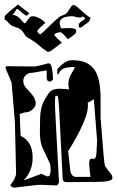

<svg xmlns="http://www.w3.org/2000/svg" viewBox="-36 -845 533 876"><path d="M45 -825Q46 -825 63 -811L87 -793Q90 -791 94 -787.5Q98 -784 98 -782L92 -779L87 -774Q84 -771 69 -783.5Q54 -796 45 -803Q44 -804 41 -804Q40 -805 34 -794Q28 -783 20 -778Q39 -775 49.5 -765.5Q60 -756 66.5 -747.5Q73 -739 78 -739Q80 -739 84.5 -745.5Q89 -752 94 -759Q99 -766 100 -767Q105 -771 115 -771Q141 -769 170 -743V-741Q171 -741 162 -733Q153 -725 144 -716Q135 -707 134 -703Q134 -697 147 -688Q154 -692 164.5 -702Q175 -712 184 -721.5Q193 -731 196 -733L220 -755Q228 -763 233.5 -767Q239 -771 243 -772Q266 -781 270 -787L291 -818Q294 -822 300 -822Q303 -821 306 -820Q309 -819 313 -816L357 -778Q369 -768 373 -767Q377 -766 377 -765Q376 -764 374.5 -756.5Q373 -749 365 -742Q347 -730 343 -726Q339 -722 334 -720Q333 -719 330 -719Q327 -718 324 -721V-722Q324 -724 323.5 -726.5Q323 -729 323 -731Q323 -736 328 -741Q341 -752 348 -756Q355 -760 350 -764Q344 -767 340 -771Q339 -765 328 -765Q319 -765 307 -768.5Q295 -772 289 -771Q256 -769 246 -759.5Q236 -750 236 -741Q236 -734 238 -729.5Q240 -725 240 -723Q240 -721 243 -716Q245 -715 255 -716Q265 -717 278 -717Q291 -717 301.5 -714.5Q312 -712 312 -704Q312 -694 301.5 -686Q291 -678 274 -666Q274 -666 267 -674Q260 -682 252 -690Q244 -698 239 -698Q235 -698 226.5 -696Q218 -694 213 -689L212 -688Q213 -687 213 -685.5Q213 -684 214 -683Q216 -679 223.5 -671.5Q231 -664 238 -658Q245 -652 245 -651Q246 -651 246 -650Q246 -649 245 -649Q242 -647 231 -639Q220 -631 210 -623Q200 -615 198 -614Q192 -609 185 -609H180Q168 -617 157.5 -625Q147 -633 139 -641Q138 -642 127 -650Q116 -658 102 -667Q82 -677 78 -685Q73 -695 64 -705Q55 -715 41 -719Q14 -727 3.5 -740Q-7 -753 -13 -755Q-17 -756 -15.5 -761.5Q-14 -767 -14 -769Q-14 -774 -7 -779Q1 -787 7.5 -793Q14 -799 20 -803Q45 -822 45 -825ZM29 11Q22 11 16 6Q10 1 13 -3Q27 -20 32 -33.5Q37 -47 38 -54Q37 -51 37 -67Q37 -83 36 -117L32 -287L17 -468L-9 -530Q-11 -534 -11 -536Q-11 -543 -3 -543Q59 -542 89 -542Q119 -542 115 -541Q137 -543 159.5 -549.5Q182 -556 186 -556Q195 -556 199 -541Q203 -526 204.5 -509Q206 -492 206 -484Q200 -473 191 -473Q177 -473 177 -492V-524L113 -513Q96 -514 83 -503Q70 -492 70 -475Q70 -456 90 -436Q127 -399 127 -375Q127 -349 93 -334Q75 -333 54 -325L58 -225Q113 -200 113 -126Q113 -65 72 -22L153 -52Q177 -40 181 -40Q195 -40 195 -70Q195 -75 194.5 -81.5Q194 -88 193 -96L157 -173Q151 -187 148.5 -205Q146 -223 146 -245Q146 -257 146.5 -271.5Q147 -286 147 -304Q147 -327 152 -349.5Q157 -372 170 -394Q178 -408 185 -418Q192 -428 199 -432Q207 -437 221 -439Q226 -440 231 -440Q236 -440 240 -440Q251 -440 260.5 -439Q270 -438 279 -437Q276 -451 276 -463Q276 -487 291 -511L305 -535Q305 -541 291 -539Q270 -538 255.5 -533Q241 -528 230 -506L229 -504Q226 -504 225 -517Q225 -530 228 -533Q244 -549 258 -559Q272 -569 289 -570Q369 -573 400 -519Q423 -478 423 -394V-306L436 -145Q438 -120 440 -105Q442 -90 444 -86L471 -50Q475 -45 476 -40.5Q477 -36 477 -32Q477 -15 399 -15L267 -14Q252 -14 250 -29L234 -345Q231 -398 227 -407Q226 -408 222 -408Q221 -407 219.5 -407Q218 -407 217 -406Q215 -403 215 -381Q215 -373 215 -361.5Q215 -350 216 -336L233 -15Q233 -9 228.5 -3.5Q224 2 218 1Q181 -1 159.5 -1.5Q138 -2 133 -1Q128 -1 102.5 2.5Q77 6 30 11ZM307 -38H377Q371 -79 371 -98Q371 -121 381 -121H386Q389 -120 391 -120Q403 -120 404 -147L407 -204L392 -393Q379 -382 364 -377Q365 -373 365 -369Q365 -365 365 -360Q365 -301 275 -155Q277 -132 280 -109.5Q283 -87 285 -64Q290 -41 307 -38Z"/></svg>

Font: Moo Lah Lah
Style: Regular
Weight: 400
Designer: Robert E. Leuschke
Foundry: Robert E. Leuschke
Version: Version 1.010; ttfautohint (v1.8.3)